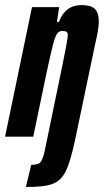

<svg xmlns="http://www.w3.org/2000/svg" viewBox="-37 -538 409 756"><path d="M138 61 210 -287Q228 -374 230 -399Q230 -409 225 -412.5Q220 -416 208 -416Q195 -416 187.5 -405Q180 -394 171.5 -361.5Q163 -329 146 -250L94 0H-17L89 -510H196L187 -452H195Q220 -518 284 -518Q321 -518 336.5 -503Q352 -488 352 -452Q352 -425 338 -366L258 16Q240 100 221.5 137Q203 174 169 186.5Q135 199 65 198L86 111Q113 111 122 101Q131 91 138 61Z"/></svg>

Font: Saira Ultra Condensed ExtraBold
Style: Italic
Weight: 800
Width: 1
Italic angle: -12°
Designer: Hector Gatti with collaboration of the Omnibus-Type team
Foundry: Omnibus-Type
Version: Version 1.001; ttfautohint (v1.8)